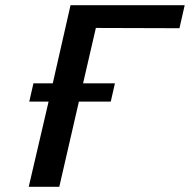

<svg xmlns="http://www.w3.org/2000/svg" viewBox="-20 -715 727 735"><path d="M92 -326 108 -396H182L250 -695H687L667 -607L347 -608L298 -396H420L404 -326H282L207 0H90L166 -326Z"/></svg>

Font: Coval
Style: Medium Italic
Weight: 500
Foundry: Context Ltd
Version: Version 001.000